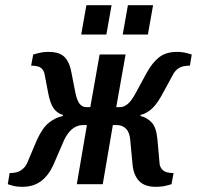

<svg xmlns="http://www.w3.org/2000/svg" viewBox="-20 -710 759 740"><path d="M66 10Q43 10 26.5 5Q10 0 10 0L17 -43Q46 -43 61.5 -54Q77 -65 84 -80L122 -170Q144 -218 169 -237.5Q194 -257 222 -263L223 -267Q201 -273 187 -292Q173 -311 165 -355L152 -423Q150 -437 139.5 -447Q129 -457 100 -457L108 -500Q108 -500 127 -505Q146 -510 167 -510Q210 -510 229.5 -489.5Q249 -469 256 -427L270 -355Q277 -321 287.5 -309Q298 -297 313 -297H328L364 -500H464L428 -297H443Q457 -297 472 -309Q487 -321 505 -355L544 -427Q567 -469 593.5 -489.5Q620 -510 662 -510Q683 -510 701 -505Q719 -500 719 -500L712 -457Q683 -457 668.5 -447Q654 -437 647 -423L610 -355Q587 -311 566.5 -292Q546 -273 522 -267L521 -263Q547 -257 565 -237.5Q583 -218 587 -170L595 -80Q596 -65 608 -54Q620 -43 649 -43L641 0Q641 0 623 5Q605 10 581 10Q537 10 516 -12.5Q495 -35 491 -75L482 -170Q480 -199 466 -213.5Q452 -228 430 -228H415L376 0H276L315 -228H300Q255 -228 227 -170L186 -75Q168 -35 139 -12.5Q110 10 66 10ZM453 -577 473 -690H570L550 -577ZM293 -577 313 -690H410L390 -577Z"/></svg>

Font: Cuprum Medium
Style: Italic
Weight: 500
Italic angle: -10°
Version: Version 3.000